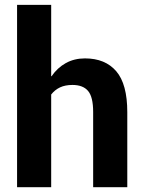

<svg xmlns="http://www.w3.org/2000/svg" viewBox="-20 -782 604 802"><path d="M193.8 -463.9 195.3 -463.4Q219.7 -499 255.1 -518.6Q290.5 -538.1 335 -538.1Q419.4 -538.1 465.6 -484.4Q511.7 -430.7 511.7 -313.5V0H369.1V-314.5Q369.1 -377 347.9 -402.1Q326.7 -427.2 282.7 -427.2Q252.4 -427.2 230.7 -417Q209 -406.7 193.8 -387.2V0H51.3V-761.7H193.8Z"/></svg>

Font: Roboto Web
Style: Bold
Weight: 700
Designer: Google
Version: Version 1.200310; 2013